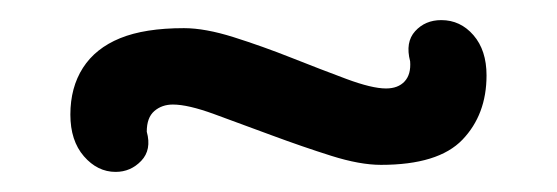

<svg xmlns="http://www.w3.org/2000/svg" viewBox="-20 -390 554 191"><path d="M359 -226Q338 -226 309.5 -235Q281 -244 250 -255.5Q219 -267 193 -276.5Q167 -286 152 -286Q141 -286 133.5 -279.5Q126 -273 126 -259Q131 -241 120.5 -230Q110 -219 95 -219Q77 -219 63.5 -234.5Q50 -250 50 -276Q50 -303 62.5 -322.5Q75 -342 99.5 -352Q124 -362 163 -362Q184 -362 212.5 -353Q241 -344 270 -332.5Q299 -321 324.5 -311.5Q350 -302 364 -302Q376 -302 382.5 -309Q389 -316 388 -329Q383 -348 393 -359Q403 -370 419 -370Q438 -370 451 -355Q464 -340 464 -315Q464 -276 440 -251Q416 -226 359 -226Z"/></svg>

Font: Quicksand SemiBold
Style: Regular
Weight: 600
Designer: Andrew Paglinawan
Foundry: Andrew Paglinawan
Version: Version 3.004